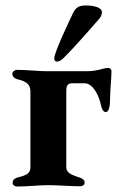

<svg xmlns="http://www.w3.org/2000/svg" viewBox="-20 -678 437 701"><path d="M188 -453C195 -453 205 -458 215 -469C257 -511 303 -565 342 -609C350 -618 352 -627 352 -634C352 -650 325 -658 293 -658C270 -658 258 -652 248 -633C236 -608 178 -487 178 -465C178 -456 183 -453 188 -453ZM43 3C82 3 121 -2 156 -2C191 -2 234 2 272 2C281 2 289 -2 289 -11C289 -22 281 -26 270 -30C235 -41 222 -49 222 -68V-345C222 -358 223 -374 243 -374H289C320 -374 342 -327 348 -296C352 -278 358 -269 366 -269C380 -269 382 -298 382 -321C382 -348 387 -395 387 -418C387 -426 380 -430 376 -430C356 -430 338 -418 297 -418H151C118 -418 79 -423 42 -423C35 -423 25 -417 25 -409C25 -399 32 -392 42 -389C78 -381 91 -369 91 -344V-67C91 -45 77 -38 44 -30C33 -27 26 -20 26 -10C26 -2 35 3 43 3Z"/></svg>

Font: EB Garamond
Style: Bold
Weight: 700
Designer: Georg Duffner and Octavio Pardo
Foundry: Georg Duffner
Version: Version 1.000;PS 001.000;hotconv 1.0.88;makeotf.lib2.5.64775